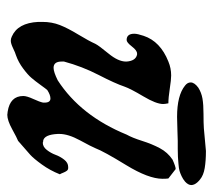

<svg xmlns="http://www.w3.org/2000/svg" viewBox="-50 -548 598 539"><g transform="rotate(90 249.5 -278.0)"><path d="M219.7 -498Q210.9 -504.9 210.9 -513.7Q210.9 -524.4 225.6 -535.2Q239.3 -543.9 256.3 -546.9Q273.4 -549.8 299.3 -549.8Q325.2 -549.8 339.8 -550.8Q400.4 -556.6 403.3 -556.6Q430.7 -556.6 451.2 -553.2Q471.7 -549.8 483.4 -540Q488.3 -536.1 491.7 -532.2Q495.1 -528.3 497.1 -523.9Q499 -519.5 499 -515.6Q499 -506.8 489.3 -498Q482.4 -492.2 474.1 -488.3Q465.8 -484.4 459 -482.4Q452.1 -480.5 439.5 -479.5Q426.8 -478.5 419.9 -478Q413.1 -477.5 397.5 -477.5Q381.8 -477.5 375 -477.5Q372.1 -477.5 346.2 -476.6Q320.3 -475.6 307.6 -475.6Q247.1 -475.6 219.7 -498ZM91.8 -334Q74.2 -334 74.2 -355.5Q74.2 -364.3 80.1 -381.8Q95.7 -428.7 152.3 -451.2Q170.9 -459 191.4 -459Q203.1 -459 228.5 -455.1Q253.9 -451.2 269.5 -451.2Q271.5 -441.4 271.5 -436.5Q271.5 -417 250 -380.9Q228.5 -344.7 222.7 -328.1Q213.9 -301.8 189.9 -255.4Q166 -209 152.3 -158.2V-151.4Q152.3 -128.9 169.9 -128.9Q181.6 -128.9 205.1 -140.6Q304.7 -205.1 357.4 -334Q366.2 -349.6 375 -377.4Q383.8 -405.3 395.5 -427.2Q407.2 -449.2 427.7 -462.9Q447.3 -471.7 454.1 -471.7L480.5 -451.2Q481.4 -445.3 481.4 -434.6Q481.4 -395.5 442.9 -332.5Q404.3 -269.5 395.5 -246.1Q391.6 -236.3 373.5 -203.1Q355.5 -169.9 355.5 -145.5V-140.6Q357.4 -102.5 375 -99.6Q376 -99.6 377.9 -99.6L379.9 -98.6Q391.6 -98.6 400.4 -109.9Q409.2 -121.1 414.1 -134.3Q418.9 -147.5 427.7 -158.7Q436.5 -169.9 448.2 -169.9H451.2Q456.1 -169.9 459 -166Q461.9 -162.1 464.4 -155.8Q466.8 -149.4 468.8 -146.5Q458 -119.1 441.4 -96.2Q424.8 -73.2 414.1 -63.5Q403.3 -53.7 375 -29.3Q367.2 -26.4 342.3 -12.7Q317.4 1 301.8 1Q300.8 1 297.9 0.5Q294.9 0 293 0Q249 -6.8 249 -43.9Q249 -53.7 257.3 -71.8Q265.6 -89.8 267.6 -99.6V-103.5Q267.6 -120.1 255.9 -120.1Q246.1 -120.1 232.4 -111.3Q229.5 -108.4 218.3 -92.8Q207 -77.1 198.2 -66.9Q189.5 -56.6 171.9 -43.5Q154.3 -30.3 134.8 -23.4Q127.9 -21.5 114.7 -15.1Q101.6 -8.8 93.8 -8.8Q87.9 -8.8 82 -11.7Q43.9 -28.3 41 -85.9V-97.7Q41 -124 49.8 -146.5Q58.6 -168.9 76.7 -198.7Q94.7 -228.5 102.5 -246.1Q107.4 -255.9 129.9 -283.2Q152.3 -310.5 152.3 -332V-334Q150.4 -359.4 132.8 -363.3H129.9Q121.1 -363.3 109.9 -348.6Q98.6 -334 91.8 -334Z"/></g></svg>

Font: Essays1743
Style: Italic
Weight: 500
Italic angle: -10°
Designer: Based on the typeface in a 1743 English translation of the essays of Montaigne.  PostScript/TrueType font designed by Jo
Version: Version 002.100